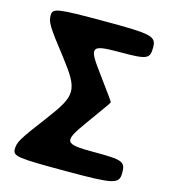

<svg xmlns="http://www.w3.org/2000/svg" viewBox="-107 -797 780 882"><g transform="rotate(15 283.0 -355.5)"><path d="M405 -359C405 -362 397 -373 321 -477C244 -581 249 -592 382 -592C515 -592 528 -597 528 -652C528 -706 505 -711 282 -711C58 -711 35 -708 35 -674C35 -640 45 -624 143 -498C240 -372 240 -346 143 -217C45 -87 35 -71 35 -37C35 -3 58 0 288 0C517 0 540 -5 540 -59C540 -113 526 -118 387 -118C248 -118 242 -129 320 -237C397 -344 405 -355 405 -359Z"/></g></svg>

Font: Asimov Print
Style: A
Weight: 500
Designer: Google
Version: Version 2.000980: 2014